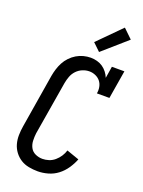

<svg xmlns="http://www.w3.org/2000/svg" viewBox="-180 -1064 860 1154"><g transform="rotate(20 250.0 -487.5)"><path d="M213 8Q184 8 155.5 2.5Q127 -3 104 -17.5Q81 -32 64.5 -54Q48 -76 40.5 -102.5Q33 -129 33.5 -158.5Q34 -188 39 -217L95 -559Q99 -582 106 -604.5Q113 -627 124 -648Q135 -669 152.5 -687.5Q170 -706 191 -718.5Q212 -731 235 -737Q258 -743 281 -743Q302 -743 322 -737.5Q342 -732 358 -721Q374 -710 386.5 -694Q399 -678 406 -660L418 -735H498L468 -554H388Q392 -575 388 -595.5Q384 -616 372 -631Q360 -646 341 -654.5Q322 -663 301 -663Q279 -663 257.5 -654Q236 -645 220 -628Q204 -611 196 -589.5Q188 -568 184 -546L127 -204Q124 -180 125 -156Q126 -132 136.5 -112Q147 -92 168.5 -82Q190 -72 214 -72Q234 -72 254.5 -78.5Q275 -85 292 -99.5Q309 -114 321 -132.5Q333 -151 339 -171L419 -143Q407 -112 387 -82.5Q367 -53 339.5 -32Q312 -11 278.5 -1.5Q245 8 213 8ZM315 -792 267 -838 411 -983 469 -927Z"/></g></svg>

Font: Iosevka Curly Slab Medium
Style: Italic
Weight: 500
Italic angle: -9°
Monospace: yes
Designer: Belleve Invis
Foundry: Belleve Invis
Version: Version 22.1.2; ttfautohint (v1.8.4)